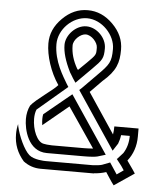

<svg xmlns="http://www.w3.org/2000/svg" viewBox="-59 -884 826 987"><g transform="rotate(5 354.0 -390.5)"><path d="M208.3 -83.3H395.8C433.3 -83.3 457.3 -85.4 468.8 -88.5L510.4 -101L312.5 -395.8L171.9 -280.2C170.3 -273.4 169.5 -265.4 169.5 -256C169.5 -246.6 170.3 -235.9 171.9 -224L303.1 -332.3L442.7 -127.1C429.2 -126 413.5 -125 395.8 -125H230.2C210.4 -126 195.8 -127.1 188.5 -129.2C153.1 -134.2 127.3 -198 127.3 -253.4C127.3 -270.8 129.8 -287.4 135.4 -301L288.5 -431.3L278.1 -447.9C259.8 -480 208.3 -556.3 208.3 -645.8C208.3 -721.5 278.2 -791.7 354.2 -791.7C431.2 -791.7 500 -717.9 500 -645.8C500 -578.5 489.3 -564.3 431.3 -506.3L358.3 -432.3L345.8 -420.8L543.8 -125L568.8 -163.5C574 -177.1 578.1 -191.7 580.2 -208.3H625C625 -174 616.7 -143.8 600 -117.7L570.8 -85.4H569.8L568.8 -84.4L594.8 -51L609.4 -29.2L575 -5.2L536.5 -63.5L495.8 -47.9C485.4 -44.8 468.8 -42.7 446.9 -41.7H205.2C199.2 -41.7 144.8 -42.7 119.8 -64.6C91.5 -89.3 60.6 -158.4 50 -206.3L47.9 -218.8C43.8 -203.1 41.7 -185.4 41.7 -166.7C41.7 -114.6 59.4 -69.8 93.8 -30.2C119.8 -10.4 150 0 183.3 0H458.3V-1C480.2 -2.1 501 -6.2 520.8 -12.5C535.3 9.2 548.7 31.8 564.6 52.1L667.7 -17.7L656.2 -35.4L624 -81.2C652.1 -116.7 666.7 -159.4 666.7 -208.3V-250H541.7C541.7 -234.4 540.6 -219.8 538.5 -208.3L400 -415.6L460.4 -477.1C528.8 -535.7 541.7 -579.2 541.7 -645.8C541.7 -694.8 522.9 -737.5 484.4 -776C445.8 -814.6 403.1 -833.3 354.2 -833.3C305.2 -833.3 262.5 -814.6 224 -776C185.4 -737.5 166.7 -694.8 166.7 -645.8C166.7 -582.8 193.4 -499.1 236.5 -436.5C213.9 -408.9 127.8 -353.5 101 -318.8C90.7 -298.1 85.4 -274.6 85.4 -248.8C85.4 -196.7 110 -83.3 208.3 -83.3ZM250 -645.8C250 -607.3 263.5 -562.5 289.6 -509.4C289.6 -508.3 289.6 -508.3 290.6 -508.3V-507.3L291.7 -505.2L295.8 -499L308.3 -478.1L322.9 -456.3L402.1 -535.4C451.2 -584.5 458.3 -593.5 458.3 -645.8C458.3 -699.2 407.9 -750 354.2 -750C299.8 -750 250 -696 250 -645.8ZM416.7 -645.8C416.7 -642.9 416.7 -640.2 416.7 -637.7C416.7 -608.3 415 -606.7 372.9 -564.6L330.2 -522.9L327.1 -527.1L326 -528.1C303.1 -567.7 291.7 -607.3 291.7 -645.8C291.7 -676.5 328.2 -708.3 354.2 -708.3C384.8 -708.3 416.7 -671.8 416.7 -645.8Z"/></g></svg>

Font: Sportrop
Style: Regular
Weight: 500
Version: Version 0.9